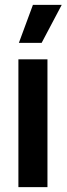

<svg xmlns="http://www.w3.org/2000/svg" viewBox="-20 -773 275 793"><path d="M56 0V-528H176V0ZM152 -596H58L116 -753H235Z"/></svg>

Font: Bricolage Grotesque 10pt Condensed SemiBold
Style: Regular
Weight: 600
Width: 3
Designer: Mathieu Triay
Foundry: Atelier Triay
Version: Version 1.000; ttfautohint (v1.8.4.7-5d5b);gftools[0.9.32]